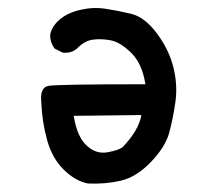

<svg xmlns="http://www.w3.org/2000/svg" viewBox="-20 -457 540 474"><path d="M197 -4Q166 -10 137.5 -38Q109 -66 96.5 -110.5Q84 -155 82 -204Q78 -241 99.5 -245Q121 -249 339 -249Q331 -300 304 -326.5Q277 -353 253 -357.5Q229 -362 208.5 -359Q188 -356 170 -337Q156 -325 135 -327L115 -337Q103 -353 104 -372Q108 -392 127 -408.5Q146 -425 177.5 -432.5Q209 -440 239.5 -435.5Q270 -431 303.5 -423Q337 -415 367 -375Q397 -335 408 -291Q419 -247 413 -205Q407 -163 397.5 -128.5Q388 -94 352.5 -57Q317 -20 278.5 -11Q240 -2 197 -4ZM283 -94Q323 -136 329 -173L162 -171Q170 -120 193.5 -98Q217 -76 245 -81Q273 -86 283 -94Z"/></svg>

Font: NaniFont Regular
Style: Regular
Weight: 400
Designer: Nanigashitei
Version: Version 1.036